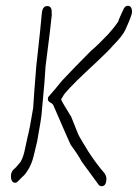

<svg xmlns="http://www.w3.org/2000/svg" viewBox="-20 -619 478 666"><path d="M332 27Q327 27 323 23L263 -59Q258 -69 248.5 -83.5Q239 -98 225 -117Q223 -121 208 -155Q193 -189 165 -254Q163 -259 155 -263Q146 -268 146 -275L147 -282Q171 -309 195 -339Q237 -384 297 -444Q307 -452 321.5 -466Q336 -480 355 -500Q361 -507 370 -517.5Q379 -528 390 -544Q392 -551 396.5 -561Q401 -571 407 -584Q413 -599 423 -599Q438 -599 438 -577Q438 -567 415 -516Q405 -494 371 -460Q359 -445 314 -403Q274 -366 247 -339.5Q220 -313 206 -296Q204 -295 193 -276L192 -275Q192 -272 202 -255L227 -214L251 -154Q254 -147 263 -132Q272 -117 286 -94Q297 -77 311.5 -57Q326 -37 345 -15H344Q349 -8 349 1Q349 27 332 27ZM33 15Q18 15 18 -9Q18 -22 27 -31Q35 -37 51 -57Q60 -72 65 -94.5Q70 -117 75 -141Q79 -156 84 -181.5Q89 -207 95 -244Q96 -266 99 -302.5Q102 -339 106 -391Q109 -416 112 -445.5Q115 -475 119 -510L125 -572Q127 -598 144 -598Q162 -598 159 -570L160 -571L153 -508L138 -389Q137 -367 134 -330.5Q131 -294 126 -243Q125 -224 120.5 -195.5Q116 -167 109 -129L97 -79Q90 -49 76 -28Q72 -21 67.5 -15.5Q63 -10 58 -6L41 11Q37 15 33 15Z"/></svg>

Font: Square Peg
Style: Regular
Weight: 400
Designer: Robert E. Leuschke
Foundry: Robert E. Leuschke
Version: Version 1.010; ttfautohint (v1.8.4.7-5d5b)